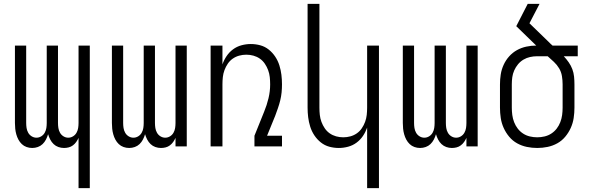

<svg xmlns="http://www.w3.org/2000/svg" viewBox="-20 -755 3040 990"><path d="M385 215V-44Q380 -33 373 -23Q366 -13 356 -5.5Q346 2 334 5Q322 8 310 8Q295 8 281 3Q267 -2 256.5 -12Q246 -22 239 -35.5Q232 -49 228 -63Q224 -49 217 -35.5Q210 -22 199.5 -12Q189 -2 175 3Q161 8 146 8Q131 8 117 3Q103 -2 92.5 -12Q82 -22 75 -35Q68 -48 64 -62.5Q60 -77 58.5 -91.5Q57 -106 57 -121V-520H115V-121Q115 -108 117 -95Q119 -82 125.5 -70.5Q132 -59 143.5 -52Q155 -45 168 -45Q181 -45 192.5 -52Q204 -59 210.5 -70.5Q217 -82 219 -95Q221 -108 221 -121V-520H279V-121Q279 -108 281 -95Q283 -82 289.5 -70.5Q296 -59 307.5 -52Q319 -45 332 -45Q345 -45 356.5 -52Q368 -59 374.5 -70.5Q381 -82 383 -95Q385 -108 385 -121V-520H443V215Z M646 8Q631 8 617 3Q603 -2 592.5 -12Q582 -22 575 -35Q568 -48 564 -62.5Q560 -77 558.5 -91.5Q557 -106 557 -121V-520H615V-121Q615 -108 617 -95Q619 -82 625.5 -70.5Q632 -59 643.5 -52Q655 -45 668 -45Q681 -45 692.5 -52Q704 -59 710.5 -70.5Q717 -82 719 -95Q721 -108 721 -121V-520H779V-121Q779 -108 781 -95Q783 -82 789.5 -70.5Q796 -59 807.5 -52Q819 -45 832 -45Q845 -45 856.5 -52Q868 -59 874.5 -70.5Q881 -82 883 -95Q885 -108 885 -121V-520H943V0H885V-44Q880 -33 873 -23Q866 -13 856 -5.5Q846 2 834 5Q822 8 810 8Q795 8 781 3Q767 -2 756.5 -12Q746 -22 739 -35.5Q732 -49 728 -63Q724 -49 717 -35.5Q710 -22 699.5 -12Q689 -2 675 3Q661 8 646 8Z M1066 0V-520H1127V-423Q1135 -446 1148.5 -466Q1162 -486 1181.5 -500.5Q1201 -515 1225 -521.5Q1249 -528 1273 -528Q1298 -528 1322 -521.5Q1346 -515 1365.5 -499.5Q1385 -484 1399 -463Q1413 -442 1420.5 -418Q1428 -394 1431 -369.5Q1434 -345 1434 -320Q1434 -299 1432 -278.5Q1430 -258 1425 -237.5Q1420 -217 1413 -197Q1406 -177 1399 -158L1357 -55H1434V0H1292V-55L1342 -179Q1356 -213 1364.5 -248.5Q1373 -284 1373 -320Q1373 -339 1371 -357.5Q1369 -376 1362.5 -393.5Q1356 -411 1345.5 -426.5Q1335 -442 1320 -452.5Q1305 -463 1287 -468Q1269 -473 1250 -473Q1231 -473 1213 -468Q1195 -463 1180 -452.5Q1165 -442 1154.5 -426.5Q1144 -411 1137.5 -393.5Q1131 -376 1129 -357.5Q1127 -339 1127 -320V0Z M1873 215V-97Q1865 -74 1851.5 -54Q1838 -34 1818.5 -19.5Q1799 -5 1775 1.5Q1751 8 1727 8Q1702 8 1678 1.5Q1654 -5 1634.5 -20.5Q1615 -36 1601 -57Q1587 -78 1579.5 -102Q1572 -126 1569 -150.5Q1566 -175 1566 -200V-735H1627V-200Q1627 -181 1629 -162.5Q1631 -144 1637.5 -126.5Q1644 -109 1654.5 -93.5Q1665 -78 1680 -67.5Q1695 -57 1713 -52Q1731 -47 1750 -47Q1769 -47 1787 -52Q1805 -57 1820 -67.5Q1835 -78 1845.5 -93.5Q1856 -109 1862.5 -126.5Q1869 -144 1871 -162.5Q1873 -181 1873 -200V-520H1934V215Z M2146 8Q2131 8 2117 3Q2103 -2 2092.5 -12Q2082 -22 2075 -35Q2068 -48 2064 -62.5Q2060 -77 2058.5 -91.5Q2057 -106 2057 -121V-520H2115V-121Q2115 -108 2117 -95Q2119 -82 2125.5 -70.5Q2132 -59 2143.5 -52Q2155 -45 2168 -45Q2181 -45 2192.5 -52Q2204 -59 2210.5 -70.5Q2217 -82 2219 -95Q2221 -108 2221 -121V-520H2279V-121Q2279 -108 2281 -95Q2283 -82 2289.5 -70.5Q2296 -59 2307.5 -52Q2319 -45 2332 -45Q2345 -45 2356.5 -52Q2368 -59 2374.5 -70.5Q2381 -82 2383 -95Q2385 -108 2385 -121V-520H2443V0H2385V-44Q2380 -33 2373 -23Q2366 -13 2356 -5.5Q2346 2 2334 5Q2322 8 2310 8Q2295 8 2281 3Q2267 -2 2256.5 -12Q2246 -22 2239 -35.5Q2232 -49 2228 -63Q2224 -49 2217 -35.5Q2210 -22 2199.5 -12Q2189 -2 2175 3Q2161 8 2146 8Z M2750 8Q2723 8 2696.5 2.5Q2670 -3 2646.5 -16Q2623 -29 2605.5 -50Q2588 -71 2577 -95.5Q2566 -120 2562 -146.5Q2558 -173 2558 -200V-320Q2558 -346 2562 -371.5Q2566 -397 2577 -421Q2588 -445 2605.5 -464.5Q2623 -484 2645.5 -496.5Q2668 -509 2693.5 -514.5Q2719 -520 2745 -520L2642 -620L2701 -735H2762L2710 -635L2808 -540Q2813 -535 2818 -530Q2823 -525 2829 -520H2959V-465H2887Q2901 -450 2912.5 -433.5Q2924 -417 2931 -398.5Q2938 -380 2940 -360Q2942 -340 2942 -320V-200Q2942 -173 2938 -146.5Q2934 -120 2923 -95.5Q2912 -71 2894.5 -50Q2877 -29 2853.5 -16Q2830 -3 2803.5 2.5Q2777 8 2750 8ZM2750 -47Q2769 -47 2788 -51.5Q2807 -56 2823 -66.5Q2839 -77 2850.5 -92Q2862 -107 2869 -125Q2876 -143 2878.5 -162Q2881 -181 2881 -200V-320Q2881 -341 2877.5 -362.5Q2874 -384 2863 -402.5Q2852 -421 2836 -436Q2820 -451 2804 -465H2750Q2731 -465 2713 -461Q2695 -457 2679 -447.5Q2663 -438 2651 -423.5Q2639 -409 2631.5 -392Q2624 -375 2621.5 -357Q2619 -339 2619 -320V-200Q2619 -181 2621.5 -162Q2624 -143 2631 -125Q2638 -107 2649.5 -92Q2661 -77 2677 -66.5Q2693 -56 2712 -51.5Q2731 -47 2750 -47Z"/></svg>

Font: Iosevka Fixed SS04 Light
Style: Regular
Weight: 300
Monospace: yes
Designer: Belleve Invis
Foundry: Belleve Invis
Version: Version 32.5.0